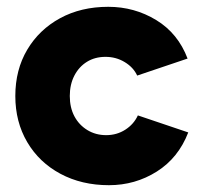

<svg xmlns="http://www.w3.org/2000/svg" viewBox="-20 -532 588 564"><path d="M300 12Q220 12 157.5 -21.5Q95 -55 60 -114.5Q25 -174 25 -250Q25 -327 60 -386Q95 -445 156.5 -478.5Q218 -512 298 -512Q375 -512 439 -473Q503 -434 531 -360L383 -310Q372 -334 346.5 -349.5Q321 -365 290 -365Q259 -365 235.5 -350.5Q212 -336 198.5 -310Q185 -284 185 -250Q185 -216 198.5 -190.5Q212 -165 236.5 -150Q261 -135 292 -135Q323 -135 348 -151Q373 -167 385 -193L533 -143Q504 -68 440.5 -28Q377 12 300 12Z"/></svg>

Font: Figtree ExtraBold
Style: Regular
Weight: 800
Designer: Erik Kennedy
Foundry: Erik Kennedy
Version: Version 2.002